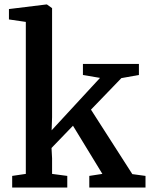

<svg xmlns="http://www.w3.org/2000/svg" viewBox="-20 -839 674 859"><path d="M34.5 0V-52L95.5 -61V-741L20 -752V-798.5L187 -819H190L213 -802.5V-314.5L211 -256L427.5 -490.5L351 -503.5V-553H601.5V-503.5L523 -489.5L387 -348.5L572 -60L631 -52V0H379.5V-52L438 -61L306.5 -276.5L210.5 -177L213 -131V-61L281 -52V0Z"/></svg>

Font: Merriweather 24pt SemiBold
Style: Regular
Weight: 600
Designer: Eben Sorkin
Foundry: Eben Sorkin
Version: Version 2.100